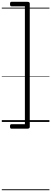

<svg xmlns="http://www.w3.org/2000/svg" viewBox="-20 -1352 568 2129"><path d="M91 50Q91 36 95 30.5Q99 25 107 25H256V-1282H107Q99 -1282 95 -1287.5Q91 -1293 91 -1307Q91 -1321 95 -1326.5Q99 -1332 107 -1332H282Q310 -1332 310 -1313V56Q310 75 282 75H107Q99 75 95 69.5Q91 64 91 50ZM0 747H528V757H0ZM0 -20H528V0H0ZM0 -505H528V-500H0ZM0 -1267H528V-1257H0Z"/></svg>

Font: Playwrite VN Guides
Style: Regular
Weight: 400
Designer: Veronika Burian, José Scaglione
Foundry: TypeTogether
Version: Version 1.003